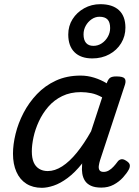

<svg xmlns="http://www.w3.org/2000/svg" viewBox="-20 -880 663 917"><path d="M180 17Q137 17 106 -2.5Q75 -22 58.5 -59Q42 -96 42 -146Q42 -190 54.5 -241Q67 -292 92.5 -341Q118 -390 156.5 -430.5Q195 -471 247 -495Q299 -519 365 -519Q398 -519 430 -509Q462 -499 490 -482L491 -486Q498 -504 507.5 -509.5Q517 -515 535 -515Q567 -515 575 -505.5Q583 -496 577 -476L458 -115Q454 -102 452 -89Q450 -76 455 -67.5Q460 -59 475 -59Q488 -59 500 -66Q512 -73 522.5 -84.5Q533 -96 541 -107Q547 -116 557.5 -119Q568 -122 583 -112Q599 -102 600 -91.5Q601 -81 595 -70Q586 -53 567.5 -32.5Q549 -12 523 2Q497 16 464 16Q433 16 414 7Q395 -2 385.5 -17Q376 -32 373 -51Q370 -70 372 -90Q372 -93 372 -95.5Q372 -98 373 -100Q338 -56 303 -30Q268 -4 236.5 6.5Q205 17 180 17ZM132 -157Q132 -126 140.5 -105.5Q149 -85 166.5 -74Q184 -63 208 -63Q242 -63 277 -85.5Q312 -108 347 -151Q382 -194 415 -253L468 -415Q441 -430 416 -435Q391 -440 366 -440Q316 -440 277 -421Q238 -402 210.5 -370Q183 -338 165.5 -300Q148 -262 140 -224.5Q132 -187 132 -157ZM421 -601Q366 -601 336 -630.5Q306 -660 306 -715Q306 -756 326.5 -788.5Q347 -821 382 -840.5Q417 -860 459 -860Q517 -860 548 -831.5Q579 -803 579 -748Q579 -707 558.5 -673.5Q538 -640 502 -620.5Q466 -601 421 -601ZM426 -661Q448 -661 466 -673Q484 -685 495 -704.5Q506 -724 506 -746Q506 -774 493.5 -787Q481 -800 455 -800Q435 -800 417.5 -788Q400 -776 389.5 -757Q379 -738 379 -716Q379 -689 391 -675Q403 -661 426 -661Z"/></svg>

Font: Playwrite DK Uloopet
Style: Regular
Weight: 400
Designer: Veronika Burian, José Scaglione
Foundry: TypeTogether
Version: Version 1.002